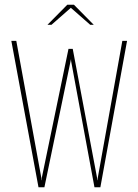

<svg xmlns="http://www.w3.org/2000/svg" viewBox="-20 -793 586 813"><path d="M143 0 28 -620H49L155 -40L156 -30H157V-40L270 -586H288L391 -40L392 -30H393L394 -40L498 -620H518L405 0H380L281 -535V-541H280L279 -535L168 0ZM181 -688 265 -773H293L377 -688H362L280 -760L198 -688Z"/></svg>

Font: Smooch Sans Thin
Style: Regular
Weight: 100
Designer: Robert E. Leuschke
Foundry: Robert E. Leuschke
Version: Version 1.010